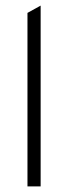

<svg xmlns="http://www.w3.org/2000/svg" viewBox="-20 -665 243 685"><path d="M125 -645V0H78V-619Z"/></svg>

Font: TajawalTap
Style: Regular
Weight: 300
Designer: Boutros Fonts
Foundry: Created by Boutros International 2017
Version: Version 2.700